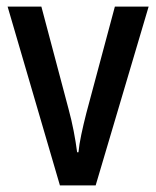

<svg xmlns="http://www.w3.org/2000/svg" viewBox="-20 -560 472 580"><path d="M161 0 3 -540H105L187 -231Q196 -198 202.5 -164.5Q209 -131 213 -100H217Q219 -122 225.5 -153Q232 -184 241 -219L327 -540H429L269 0Z"/></svg>

Font: Noto Sans Telugu Condensed Medium
Style: Regular
Weight: 500
Width: 3
Designer: Jelle Bosma - Monotype Design Team
Foundry: Monotype Imaging Inc.
Version: Version 2.005; ttfautohint (v1.8.4.7-5d5b)